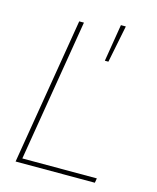

<svg xmlns="http://www.w3.org/2000/svg" viewBox="-114 -841 751 920"><g transform="rotate(15 261.5 -381.0)"><path d="M52.2 0 172.9 -727.5H196.3L79.6 -22.5H449.2L445.3 0ZM340.3 -577.1 370.6 -761.7H395L357.9 -577.1Z"/></g></svg>

Font: Inter 24pt Thin
Style: Italic
Weight: 250
Italic angle: -9.3988°
Version: Version 4.001;git-66647c0bb